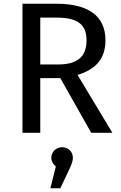

<svg xmlns="http://www.w3.org/2000/svg" viewBox="-20 -709 645 1025"><path d="M195 0V-292H302L467 0H580L394 -309C493 -339 543 -397 543 -494C543 -623 453 -689 281 -689H100V0ZM280 -615C393 -615 442 -580 442 -494C442 -401 387 -365 291 -365H195V-615ZM249 296H302L343 210C364 166 369 150 369 133C369 101 344 77 312 77C280 77 254 101 254 133C254 152 264 168 278 180Z"/></svg>

Font: FiraGO Unicode
Style: Regular
Weight: 400
Designer: bBox Type
Foundry: bBox Type GmbH
Version: Version 1.001;PS 001.001;hotconv 1.0.88;makeotf.lib2.5.64775